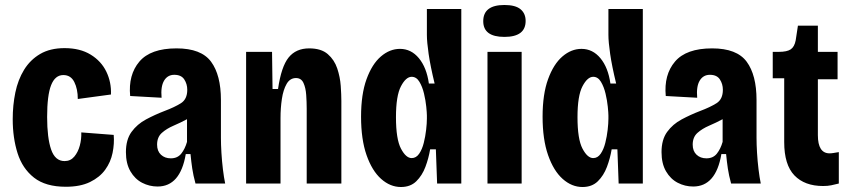

<svg xmlns="http://www.w3.org/2000/svg" viewBox="-20 -736 3410 770"><path d="M244 13Q163 13 116.5 -23.5Q70 -60 50.5 -121.5Q31 -183 31 -258Q31 -314 41.5 -365Q52 -416 76.5 -456Q101 -496 141 -519.5Q181 -543 239 -543Q301 -543 343.5 -517Q386 -491 406.5 -448.5Q427 -406 425 -357L292 -339Q292 -379 278 -407Q264 -435 234 -435Q201 -435 185 -394.5Q169 -354 169 -267Q169 -183 185 -136.5Q201 -90 239 -90Q263 -90 278 -108Q293 -126 300 -152Q307 -178 306 -205L436 -195Q439 -160 431.5 -123Q424 -86 402 -55.5Q380 -25 341 -6Q302 13 244 13Z M612 12Q579 12 550 -3Q521 -18 503 -49Q485 -80 485 -126Q485 -176 507.5 -207Q530 -238 565.5 -257Q601 -276 640 -291Q680 -306 705.5 -322Q731 -338 731 -376Q731 -399 719 -417.5Q707 -436 679 -436Q652 -436 638 -412.5Q624 -389 628 -344L502 -351Q494 -436 539 -489Q584 -542 688 -542Q787 -542 826.5 -488.5Q866 -435 866 -335V-183Q866 -157 868 -123.5Q870 -90 874 -57Q878 -24 883 0H764Q755 -33 751 -60Q747 -87 744 -118H725Q703 12 612 12ZM665 -101Q692 -101 707 -120Q722 -139 730 -167V-258Q704 -244 676 -232Q648 -220 629 -203Q610 -186 610 -156Q610 -130 625.5 -115.5Q641 -101 665 -101Z M967 0V-528H1071L1073 -379H1095Q1108 -469 1137.5 -505.5Q1167 -542 1220 -542Q1268 -542 1294.5 -519Q1321 -496 1332.5 -461.5Q1344 -427 1346.5 -391.5Q1349 -356 1349 -331V0H1210V-300Q1210 -327 1208 -355.5Q1206 -384 1197 -403.5Q1188 -423 1167 -423Q1143 -423 1129.5 -399.5Q1116 -376 1110.5 -339.5Q1105 -303 1105 -263V0Z M1588 14Q1545 14 1508.5 -18.5Q1472 -51 1450 -114Q1428 -177 1428 -268Q1428 -358 1450 -418.5Q1472 -479 1507.5 -509.5Q1543 -540 1584 -540Q1629 -540 1660 -502.5Q1691 -465 1700 -401H1723Q1706 -471 1699 -519.5Q1692 -568 1692 -596V-700H1830V0H1733L1728 -137H1705Q1699 -101 1686 -66.5Q1673 -32 1649.5 -9Q1626 14 1588 14ZM1631 -102Q1649 -102 1661 -119.5Q1673 -137 1679.5 -163Q1686 -189 1689 -215.5Q1692 -242 1692 -260V-273Q1692 -283 1689.5 -308Q1687 -333 1680.5 -360.5Q1674 -388 1662 -408Q1650 -428 1631 -428Q1608 -428 1588 -390Q1568 -352 1568 -266Q1568 -178 1588 -140Q1608 -102 1631 -102Z M1935 0V-528H2072V0ZM2003 -588Q1918 -588 1918 -651Q1918 -716 2003 -716Q2047 -716 2067.5 -699Q2088 -682 2088 -652Q2088 -588 2003 -588Z M2316 14Q2273 14 2236.5 -18.5Q2200 -51 2178 -114Q2156 -177 2156 -268Q2156 -358 2178 -418.5Q2200 -479 2235.5 -509.5Q2271 -540 2312 -540Q2357 -540 2388 -502.5Q2419 -465 2428 -401H2451Q2434 -471 2427 -519.5Q2420 -568 2420 -596V-700H2558V0H2461L2456 -137H2433Q2427 -101 2414 -66.5Q2401 -32 2377.5 -9Q2354 14 2316 14ZM2359 -102Q2377 -102 2389 -119.5Q2401 -137 2407.5 -163Q2414 -189 2417 -215.5Q2420 -242 2420 -260V-273Q2420 -283 2417.5 -308Q2415 -333 2408.5 -360.5Q2402 -388 2390 -408Q2378 -428 2359 -428Q2336 -428 2316 -390Q2296 -352 2296 -266Q2296 -178 2316 -140Q2336 -102 2359 -102Z M2760 12Q2727 12 2698 -3Q2669 -18 2651 -49Q2633 -80 2633 -126Q2633 -176 2655.5 -207Q2678 -238 2713.5 -257Q2749 -276 2788 -291Q2828 -306 2853.5 -322Q2879 -338 2879 -376Q2879 -399 2867 -417.5Q2855 -436 2827 -436Q2800 -436 2786 -412.5Q2772 -389 2776 -344L2650 -351Q2642 -436 2687 -489Q2732 -542 2836 -542Q2935 -542 2974.5 -488.5Q3014 -435 3014 -335V-183Q3014 -157 3016 -123.5Q3018 -90 3022 -57Q3026 -24 3031 0H2912Q2903 -33 2899 -60Q2895 -87 2892 -118H2873Q2851 12 2760 12ZM2813 -101Q2840 -101 2855 -120Q2870 -139 2878 -167V-258Q2852 -244 2824 -232Q2796 -220 2777 -203Q2758 -186 2758 -156Q2758 -130 2773.5 -115.5Q2789 -101 2813 -101Z M3281 10Q3207 10 3166 -32.5Q3125 -75 3125 -166V-422H3079V-528H3103Q3136 -528 3151 -538Q3166 -548 3171 -574L3180 -633H3260V-528H3339V-418H3260V-194Q3260 -121 3307 -121Q3314 -121 3323 -122.5Q3332 -124 3344 -126V0Q3328 4 3314 7Q3300 10 3281 10Z"/></svg>

Font: Bricolage Grotesque 10pt Condensed Bricolage Grotesque 10pt Condensed Regular
Style: Bold
Weight: 700
Width: 3
Designer: Mathieu Triay
Foundry: Atelier Triay
Version: Version 1.000; ttfautohint (v1.8.4.7-5d5b);gftools[0.9.32]